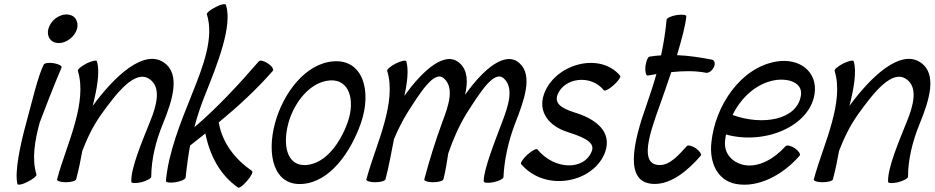

<svg xmlns="http://www.w3.org/2000/svg" viewBox="-20 -845 4405 905"><path d="M343 -709C348 -727 345 -744 336 -757C327 -770 311 -777 293 -777C276 -777 257 -770 240 -757C224 -744 213 -727 208 -709C203 -691 206 -674 215 -662C224 -649 239 -642 257 -642C275 -642 294 -649 310 -662C326 -674 338 -691 343 -709ZM186 -540C159 -488 129 -358 104 -267C77 -168 48 -38 62 22C64 29 86 25 110 12C135 0 154 -16 152 -22C129 -96 144 -182 167 -267C184 -313 233 -440 270 -526C274 -534 257 -543 234 -547C211 -551 189 -548 186 -540Z M347 -511C370 -437 357 -351 334 -267C310 -178 273 -89 249 0C247 8 265 14 290 14C315 14 337 8 339 0C351 -45 360 -89 368 -134C391 -194 419 -252 458 -307C532 -410 618 -519 685 -472C741 -434 719 -348 687 -271C649 -176 596 -52 599 12C599 19 620 20 646 14C672 7 693 -4 693 -12C693 -93 714 -179 748 -262C793 -372 832 -495 753 -550C659 -615 521 -488 417 -346C437 -425 452 -507 437 -556C435 -563 413 -558 388 -546C363 -533 345 -518 347 -511Z M955 -778C990 -666 937 -532 886 -404C831 -267 774 -127 762 8C761 15 782 18 807 14C833 10 854 0 855 -8C860 -58 867 -109 876 -159C900 -178 924 -197 948 -216C969 -111 1018 -19 1102 39C1108 43 1127 29 1145 7C1164 -14 1174 -35 1168 -39C1090 -93 1028 -169 1011 -268C1101 -342 1188 -422 1266 -511C1272 -518 1262 -533 1243 -546C1225 -558 1206 -563 1200 -556C1104 -445 1005 -338 896 -245C909 -295 926 -346 946 -396C1004 -541 1077 -722 1045 -822C1043 -829 1021 -825 997 -812C972 -800 953 -784 955 -778Z M1405 22C1535 13 1632 -126 1681 -264C1734 -418 1690 -565 1553 -556C1421 -547 1316 -408 1277 -267C1235 -115 1271 32 1405 22ZM1340 -267C1368 -365 1443 -460 1536 -466C1627 -472 1655 -372 1619 -269C1584 -171 1515 -74 1423 -67C1331 -61 1311 -163 1340 -267Z M1805 -511C1828 -437 1815 -351 1792 -267C1768 -178 1731 -89 1707 0C1705 8 1723 14 1748 14C1773 14 1795 8 1797 0C1814 -63 1824 -126 1837 -189C1854 -230 1874 -270 1898 -310C1959 -406 2028 -518 2073 -475C2123 -430 2094 -346 2065 -270C2032 -180 2004 -90 1980 0C1978 8 1996 14 2021 14C2046 14 2068 8 2070 0C2081 -41 2086 -81 2093 -122C2115 -186 2142 -249 2179 -310C2241 -406 2309 -518 2355 -475C2404 -430 2376 -346 2347 -270C2312 -177 2259 -44 2260 9C2259 17 2280 19 2305 14C2331 9 2352 -2 2353 -9C2357 -93 2376 -179 2408 -263C2449 -368 2494 -488 2429 -547C2362 -608 2258 -519 2172 -398C2186 -459 2185 -513 2147 -547C2080 -609 1974 -516 1886 -393C1900 -456 1907 -517 1895 -556C1893 -563 1871 -558 1846 -546C1821 -533 1803 -518 1805 -511Z M2436 -72C2552 65 2785 15 2834 -133C2863 -224 2790 -281 2703 -310C2650 -327 2588 -347 2608 -399C2640 -479 2765 -496 2827 -419C2831 -414 2852 -425 2873 -444C2894 -463 2908 -483 2903 -488C2807 -603 2594 -543 2544 -401C2514 -315 2571 -250 2652 -224C2712 -204 2787 -180 2770 -134C2735 -40 2593 -43 2513 -141C2508 -146 2487 -135 2466 -116C2445 -97 2432 -77 2436 -72Z M3033 -489C3046 -491 3060 -493 3074 -496C3061 -449 3045 -402 3029 -355C2965 -176 2917 22 3066 22C3146 22 3221 -40 3283 -111C3288 -118 3278 -133 3260 -146C3242 -158 3222 -163 3217 -156C3178 -113 3138 -67 3090 -67C2990 -67 3043 -219 3090 -349C3107 -397 3126 -451 3144 -505C3201 -511 3256 -512 3308 -502C3321 -500 3337 -512 3345 -529C3353 -546 3348 -562 3335 -564C3282 -574 3227 -583 3171 -585C3193 -658 3211 -725 3215 -768C3216 -775 3196 -778 3170 -774C3144 -770 3123 -760 3122 -752C3117 -697 3108 -640 3096 -584C3078 -583 3059 -581 3041 -578C3033 -576 3025 -555 3022 -531C3020 -506 3025 -488 3033 -489Z M3749 -111C3755 -118 3745 -133 3727 -146C3709 -158 3689 -163 3683 -156C3627 -94 3554 -55 3489 -67C3431 -78 3390 -123 3398 -183C3399 -193 3400 -202 3402 -211C3588 -160 3800 -252 3820 -406C3833 -507 3749 -573 3640 -555C3471 -527 3350 -346 3333 -172C3323 -78 3362 6 3449 22C3550 41 3666 -16 3749 -111ZM3632 -467C3701 -478 3765 -453 3755 -394C3737 -281 3577 -251 3433 -303C3473 -385 3545 -452 3632 -467Z M3914 -511C3937 -437 3924 -351 3901 -267C3877 -178 3840 -89 3816 0C3814 8 3832 14 3857 14C3882 14 3904 8 3906 0C3918 -45 3927 -89 3935 -134C3958 -194 3986 -252 4025 -307C4099 -410 4185 -519 4252 -472C4308 -434 4286 -348 4254 -271C4216 -176 4163 -52 4166 12C4166 19 4187 20 4213 14C4239 7 4260 -4 4260 -12C4260 -93 4281 -179 4315 -262C4360 -372 4399 -495 4320 -550C4226 -615 4088 -488 3984 -346C4004 -425 4019 -507 4004 -556C4002 -563 3980 -558 3955 -546C3930 -533 3912 -518 3914 -511Z"/></svg>

Font: Nupuram Condensed Oblique
Style: Regular
Weight: 400
Width: 3
Designer: Santhosh Thottingal (santhosh.thottingal@gmail.com)
Foundry: SMC
Version: Version 1.000